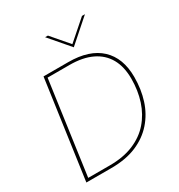

<svg xmlns="http://www.w3.org/2000/svg" viewBox="-206 -1041 1104 1181"><g transform="rotate(-30 346.0 -450.5)"><path d="M62 0 160 -697H336Q485 -697 563.5 -623.5Q642 -550 642 -415Q642 -328 618 -253Q594 -178 544 -121Q494 -64 418.5 -32Q343 0 239 0ZM86 -19H239Q336 -19 408 -49Q480 -79 527 -133Q574 -187 597.5 -259Q621 -331 621 -415Q621 -500 588 -558.5Q555 -617 491 -647.5Q427 -678 334 -678H178ZM411 -759 289 -901H309L413 -780L551 -901H572Z"/></g></svg>

Font: Hanken Grotesk Thin
Style: Italic
Weight: 250
Italic angle: -8°
Designer: Alfredo Marco Pradil
Foundry: Hanken Design Co.
Version: Version 3.013